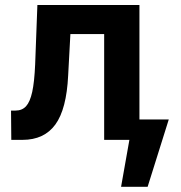

<svg xmlns="http://www.w3.org/2000/svg" viewBox="-20 -550 711 755"><path d="M23.4 -115.2H41Q66.9 -115.2 82.5 -132.3Q98.1 -149.4 106.7 -188.5Q115.2 -227.5 118.2 -295.9L127 -530.3H528.3V-80.1H643.6L560.5 184.6H456.1L488.8 0H389.6V-416H256.8L248 -252.9Q241.7 -121.1 197.8 -60.5Q153.8 0 68.4 0H24.4Z"/></svg>

Font: Pretendard GOV
Style: Bold
Weight: 700
Designer: Base glyphs from Inter by Rasmus Andersson; Hangeul glyphs from Noto Sans CJK(Source Han Sans) by Jang Soo-young and Kan
Foundry: Kil Hyung-jin
Version: Version 1.309